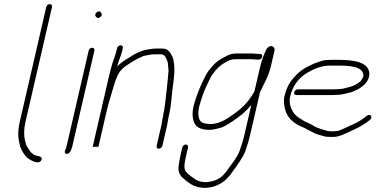

<svg xmlns="http://www.w3.org/2000/svg" viewBox="-20 -709 1850 937"><path d="M205.8 -675 76.3 -114C66.7 -72.1 67.3 -37.7 75.1 -9L78.6 6C84.7 24.8 98.4 47.5 112.1 60C119.8 66.6 167.7 100.3 181.8 72.5C192.8 50.5 155.1 53.7 145.4 46C135.8 39 131.2 35.9 125 26C119.5 18.9 108.8 3 106.4 -6L102.8 -21C96 -46.3 95.8 -77 104.3 -114L233.8 -675C235.7 -682.9 231 -689 223.1 -689C215.1 -689 207.7 -682.9 205.8 -675Z M412.7 -462 304.6 6C301.4 19.9 288.2 37.2 302.9 41.5C319.5 46.3 329.2 20.9 332.6 6L440.7 -462C442.5 -469.9 437.8 -476 429.9 -476C421.9 -476 414.5 -469.9 412.7 -462ZM447.2 -629C452.3 -622.4 458.4 -617 469.5 -626C480.6 -635 476.9 -642.4 471.8 -649C461.6 -662.3 437 -642.3 447.2 -629Z M551.4 -474 548.9 -463C541.5 -430.9 529.9 -411.1 521.6 -375C517.8 -361.7 514.3 -348 511.1 -334L432.6 6C432.2 8 436.7 8.3 446.4 7C455.4 8.3 460.2 8 460.6 6L499.6 -163C505.7 -189.3 514.9 -223.3 522.3 -246C531.1 -273 538.3 -303.8 548.7 -328C563.1 -370 589.5 -384.3 620.4 -404.5C640.2 -417.5 658.8 -426.2 680.7 -436C695.4 -438.8 716.9 -444 733.5 -444H765.5C784.1 -444 788 -429.6 794.3 -417C800.1 -404.5 799.3 -397.7 800.7 -384L802.5 -366C801.8 -352.4 800.8 -338.9 799.3 -326C794.8 -288.4 791.8 -248.4 786.8 -211.5L784 -190.5C782.1 -176.8 780.7 -167.4 777.3 -153C776.8 -147.7 775.7 -141.7 774.2 -135C771.4 -123.1 769.8 -107.5 767.2 -96L744.3 3C742.7 10.1 747.7 17 755.1 17C762.5 17 770.7 10.1 772.3 3L795.2 -96C797.8 -107.2 799.4 -122.9 802.2 -135C810.1 -169.5 815.4 -203.3 817.6 -234.5C821 -280.2 831.7 -328.2 830.9 -372L830 -394C825.8 -409.5 828.7 -417 821 -433C811.4 -451.5 802.1 -472 772 -472H740C732.6 -472 724.8 -471.3 716.5 -470C705.4 -467.7 686.6 -465.9 676.7 -462C663.2 -456.8 645.7 -449.6 632 -442C605.2 -424.3 573.4 -408.3 551.7 -384C559.1 -416.4 569.9 -432.6 576.9 -463L579.4 -474C581.3 -481.9 576.6 -488 568.7 -488C560.7 -488 553.3 -481.9 551.4 -474Z M1302.6 -388 1319.4 -461C1322.1 -472.6 1315.8 -481.6 1306.7 -484C1290.5 -485.9 1279.6 -470.7 1274.5 -457C1259.8 -424.6 1251.6 -392.5 1242.7 -354L1221.7 -263C1189.4 -205.7 1156.6 -176.1 1104.6 -141C1066.1 -114.2 1024.8 -94.5 973.9 -108C943.6 -117.3 942.8 -160.5 955.9 -203C965.4 -233.9 975.2 -264.3 988 -290L1003.3 -322C1007.6 -332 1012.7 -341 1018.6 -349C1037.1 -373.1 1053.8 -390.6 1079.3 -404C1095.4 -413.7 1107.4 -420 1129 -420H1193C1204.7 -421.4 1220.9 -418 1233.5 -418H1242.5C1250.2 -418 1257.9 -424 1259.6 -431.5C1261.4 -439 1256.7 -446 1249 -446H1240C1226.5 -446 1210.4 -449.2 1197.4 -448H1135.4C1119.2 -448 1103.3 -444.9 1091.4 -439C1077.5 -432 1057.9 -421.5 1044.1 -412C1025.9 -398.3 1011.6 -380.7 996.6 -362C983.4 -343.1 973.7 -320.3 962.6 -297C949 -267.9 938.4 -238.2 928.1 -204C915.4 -161.9 918.3 -124.5 931.8 -103C944.2 -79.1 991.9 -68.3 1035.5 -80C1069.2 -86.9 1082.8 -96 1117.5 -119C1157.9 -146.6 1178 -162.7 1206.5 -197L1171.4 -45C1165.4 -19 1158 1.3 1150.5 24C1141.1 51.3 1116.5 85.4 1100.8 105C1094.3 113.1 1089.6 122.1 1083 130C1068.6 146.1 1062.3 155.5 1041.2 166C1021.8 175.6 1010.5 176.9 988.4 180C964.5 180 946.6 175.3 933.6 166.5C919.7 157.2 903 145.7 892.1 134C873.2 119.2 880.4 84.9 888.9 48L897.7 10C899.3 2.9 894.3 -4 886.9 -4C879.5 -4 871.3 2.9 869.7 10L860.9 48C856.5 67.2 854.4 82.9 851.9 100C847.9 125.9 856.6 144.5 869.8 157C898.3 181.4 924.4 208 983 208C1011.1 204.9 1025.7 203.3 1050.1 190C1071.4 179 1076.8 173.2 1090.3 159L1103.5 145C1110.2 135.9 1116 126.1 1122.8 118L1133 104L1151.2 77C1165.7 54.1 1168.6 49.6 1177.5 28L1184.6 6C1189.8 -10.2 1195.1 -26.4 1199.4 -45L1248.6 -258C1270.3 -305.9 1290.3 -335 1302.6 -388Z M1426.6 -245H1599.6C1607.6 -245 1616 -245.3 1624.8 -246C1648.1 -246 1670.7 -253.8 1690.6 -258C1730.2 -270.3 1784.4 -301.1 1782.3 -352C1778.5 -407.2 1704.3 -417 1629.3 -417H1601.3C1590.6 -417 1580.2 -416.7 1570 -416C1548.5 -413.4 1533.9 -405.7 1515.3 -400C1476.3 -382.5 1447.1 -367.8 1418.3 -335C1392.3 -307.7 1377.7 -280.1 1367.5 -236C1363 -216.8 1367.3 -192.3 1370.9 -177C1381.2 -133 1415.4 -105 1458.3 -88C1477.1 -79.7 1501 -65 1519.2 -57L1535.8 -51L1551.8 -47C1564.1 -42.6 1571.1 -41 1589.5 -41C1621.2 -38.7 1642.7 -46 1665.2 -57L1708.8 -77C1737 -89.6 1762.5 -105.3 1785.6 -124C1802 -137.3 1786.7 -157.3 1770.2 -144C1750.2 -127.7 1727.3 -112 1702.5 -102L1658.9 -82C1646.8 -77.6 1634.3 -69 1619.9 -69C1612.4 -68.3 1604.7 -68 1596.7 -68C1581.2 -69.3 1576 -69.5 1565.1 -74L1550 -78C1544.5 -80 1539.3 -82 1534.4 -84C1518.6 -88.2 1516.9 -92.2 1500.3 -101C1482.9 -110.8 1471.5 -112.2 1458.2 -122C1442.2 -132.2 1427.7 -139.5 1416.9 -153.5C1403.5 -171 1387.7 -202.5 1395.7 -237C1408.6 -292.9 1440.7 -331.5 1479.7 -354C1513 -373.2 1546.4 -389 1594.8 -389H1622.8C1679 -389 1750.8 -386.8 1753.2 -343C1755.6 -334 1744.2 -318.6 1739 -312C1725.8 -299.8 1704.8 -289.6 1687.8 -285C1670.2 -280.8 1651.4 -274 1629.3 -274C1621.1 -273.3 1613.4 -273 1606 -273H1433C1425.1 -273 1417.6 -267 1415.8 -259C1414 -251.1 1418.6 -245 1426.6 -245Z"/></svg>

Font: HoneyBee
Style: XLitIt
Weight: 200
Foundry: Cannot Into Space Fonts
Version: Version 0.89